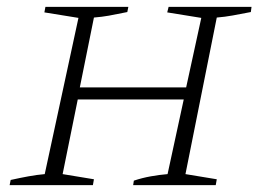

<svg xmlns="http://www.w3.org/2000/svg" viewBox="-20 -538 754 558"><path d="M8 0 11 -15Q38 -21 62.5 -25.5Q87 -30 110 -32L208 -486L109 -502L112 -518H353L350 -503Q316 -496 296.5 -492.5Q277 -489 253 -487L212 -284H521L565 -486L466 -502L470 -518H711L709 -503Q678 -497 656 -493Q634 -489 610 -487L519 -32L610 -17L607 0H367L369 -13Q393 -21 418 -25.5Q443 -30 467 -32L514 -249H206L162 -32L253 -17L250 0Z"/></svg>

Font: Piazzolla SC ExtraLight
Style: Italic
Weight: 200
Italic angle: -11.3°
Designer: Juan Pablo del Peral
Foundry: Huerta Tipografica
Version: Version 1.330